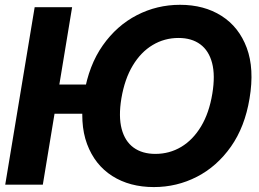

<svg xmlns="http://www.w3.org/2000/svg" viewBox="-20 -757 1063 787"><path d="M366.6 -410.5 353.1 -290.8H120.5L134.6 -410.5ZM275.6 -727.5 155.5 0H1.4L122.1 -727.5ZM610.6 9.8Q511.7 9.8 440.2 -35.6Q368.7 -81.1 336.8 -166.7Q305 -252.4 324.9 -373Q344.2 -489.9 401.4 -571.1Q458.6 -652.3 541 -694.8Q623.3 -737.3 718.1 -737.3Q816.7 -737.3 888 -691.9Q959.4 -646.6 991.4 -560.9Q1023.3 -475.2 1002.9 -353.5Q983.8 -237.1 926.6 -155.9Q869.3 -74.7 787.2 -32.5Q705.1 9.8 610.6 9.8ZM616.8 -126.2Q674.8 -126.2 722.8 -154.9Q770.8 -183.6 804.1 -238.8Q837.3 -293.9 850.3 -373Q862.7 -448 849.4 -498.7Q836.1 -549.4 800.8 -575.4Q765.5 -601.4 711.7 -601.4Q654 -601.4 605.8 -572.5Q557.5 -543.7 524.3 -488.5Q491 -433.3 477.5 -353.5Q465.3 -279.2 478.7 -228.5Q492.1 -177.8 527.6 -152Q563.2 -126.2 616.8 -126.2Z"/></svg>

Font: Inter Tight
Style: Italic
Weight: 400
Italic angle: -9.39999°
Designer: Rasmus Andersson
Foundry: rsms
Version: Version 3.002